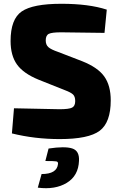

<svg xmlns="http://www.w3.org/2000/svg" viewBox="-20 -723 637 1016"><path d="M323 -246 185 -301Q104 -334 70 -381.5Q36 -429 36 -506Q36 -622 95 -662.5Q154 -703 305 -703Q450 -703 545 -672L533 -549Q356 -552 303 -552Q255 -552 238.5 -544Q222 -536 222 -509Q222 -486 236 -473.5Q250 -461 288 -448L415 -399Q498 -366 532 -318Q566 -270 566 -192Q566 -75 507.5 -31Q449 13 296 13Q164 13 43 -17L54 -150Q259 -145 295 -145Q345 -145 361.5 -153.5Q378 -162 378 -188Q378 -212 366.5 -223Q355 -234 323 -246ZM220 129 237 63Q323 50 362 62.5Q401 75 398 128Q395 207 333.5 244.5Q272 282 180 270L200 198Q282 198 287 144Q288 133 278 131Q268 129 220 129Z"/></svg>

Font: Ezarion Extra Bold
Style: Regular
Weight: 800
Designer: Natanael Gama
Version: Version 1.001;PS 001.001;hotconv 1.0.70;makeotf.lib2.5.58329